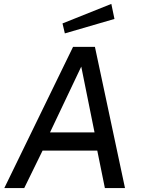

<svg xmlns="http://www.w3.org/2000/svg" viewBox="-20 -963 733 983"><path d="M550 -943 300 -843 312 -792 566 -866ZM2 0H104L198 -192H478L517 0H620L466 -723H354ZM236 -285 396 -622 464 -285Z"/></svg>

Font: United Sans Medium
Style: Italic
Weight: 500
Italic angle: -8°
Designer: Pablo Impallari, Rodrigo Fuenzalida (Modified by Dan O. Williams)
Version: Version 1.000;PS 001.000;hotconv 1.0.88;makeotf.lib2.5.64775